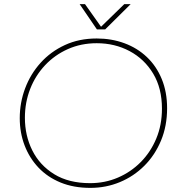

<svg xmlns="http://www.w3.org/2000/svg" viewBox="-20 -900 878 933"><path d="M419 13Q338 13 274.5 -13Q211 -39 167 -85.5Q123 -132 99.5 -193.5Q76 -255 76 -326Q76 -401 102 -470.5Q128 -540 177 -594.5Q226 -649 295 -681Q364 -713 450 -713Q522 -713 584.5 -690Q647 -667 693.5 -623Q740 -579 766 -516Q792 -453 792 -374Q792 -288 762.5 -217Q733 -146 681.5 -94.5Q630 -43 562.5 -15Q495 13 419 13ZM418 -10Q490 -10 553 -37Q616 -64 664 -112.5Q712 -161 739.5 -227Q767 -293 767 -372Q767 -471 724.5 -542Q682 -613 610 -651.5Q538 -690 450 -690Q374 -690 310 -661.5Q246 -633 199 -583Q152 -533 126.5 -467.5Q101 -402 101 -328Q101 -241 137 -169Q173 -97 243.5 -53.5Q314 -10 418 -10ZM451 -757 367 -880H393L471 -770L584 -880H615L491 -757Z"/></svg>

Font: MuseoModerno Thin
Style: Italic
Weight: 100
Italic angle: -9°
Designer: Pablo Cosgaya, Héctor Gatti, Marcela Romero, and the Authors of The MuseoModerno Project.
Foundry: Omnibus-Type Team
Version: Version 1.003